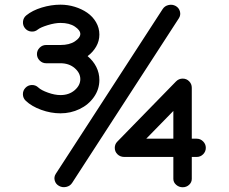

<svg xmlns="http://www.w3.org/2000/svg" viewBox="-20 -789 964 809"><path d="M596.2 -204.6H710.4V-321.5ZM665.5 -751Q674.1 -764.2 690.2 -767.8Q706.3 -771.5 720.5 -763.7Q734.1 -755.9 738.2 -740.7Q742.2 -725.6 733.9 -712.4L283.9 -18.3Q275.4 -5.1 259.2 -1.5Q242.9 2.2 228.8 -5.6Q214.6 -13.4 210.6 -28.4Q206.5 -43.5 215.1 -56.6ZM721.4 -445.6Q733.2 -457.8 749.8 -457.8Q765.9 -457.8 777 -446.5Q788.1 -435.3 788.1 -419.2V-204.6H808.8Q824.5 -204.6 835.8 -193.2Q847.2 -181.9 847.2 -166Q847.2 -150.4 835.9 -139Q824.7 -127.7 808.8 -127.7H788.1V-35.2Q788.1 -20.8 776.9 -10.4Q765.6 0 749.8 0Q733.9 0 722.2 -10.4Q710.4 -20.8 710.4 -35.2V-127.7H503.7Q486.6 -127.7 475.1 -138.8Q463.6 -149.9 463.6 -166Q463.6 -181.6 474.4 -192.4ZM174.3 -522.5Q158.7 -522.5 147.2 -533.9Q135.7 -545.4 135.7 -561Q135.7 -576.7 147.1 -588Q158.4 -599.4 174.3 -599.4H234.9Q272.5 -599.4 295.4 -614.6Q318.4 -629.9 318.4 -645.8Q318.4 -661.6 295.4 -677Q272.5 -692.4 234.9 -692.4Q211.4 -692.4 180.9 -683Q150.4 -673.6 139.4 -664.6Q127.2 -654.5 111.3 -656.1Q95.5 -657.7 85.4 -669.9Q75.4 -682.1 76.9 -698.1Q78.4 -714.1 90.6 -724.1Q116.2 -745.1 155.9 -757.2Q195.6 -769.3 234.9 -769.3Q265.6 -769.3 294.8 -760.4Q324 -751.5 347.2 -735.6Q370.4 -719.7 384.5 -695.7Q398.7 -671.6 398.7 -643.3Q398.7 -616 385.1 -592.5Q371.6 -569.1 349.1 -552.5Q372.8 -532.7 385.7 -507.1Q398.7 -481.4 398.7 -451.9Q398.7 -412.6 375.7 -380Q352.8 -347.4 315.3 -329.5Q277.8 -311.5 234.9 -311.5Q194.1 -311.5 153.7 -326.2Q113.3 -340.8 88.4 -364.5Q76.9 -375.5 76.5 -391.5Q76.2 -407.5 87.2 -418.9Q98.1 -430.4 114.1 -430.8Q130.1 -431.2 141.6 -420.2Q153.8 -408.7 182.3 -398.6Q210.7 -388.4 234.9 -388.4Q270.8 -388.4 294.6 -408.9Q318.4 -429.4 318.4 -455.6Q318.4 -481.7 294.6 -502.1Q270.8 -522.5 234.9 -522.5Z"/></svg>

Font: Tecnico
Style: Grueso
Weight: 700
Version: Version 1.3